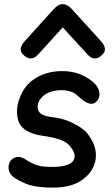

<svg xmlns="http://www.w3.org/2000/svg" viewBox="-20 -855 527 904"><path d="M191.4 -70.3Q146.5 -73.2 103.5 -102.5Q68.4 -126.5 41 -108.4Q18.6 -93.8 20.5 -61.5Q22.5 -32.2 56.6 -12.7Q94.7 9.3 121.1 16.6Q164.1 28.8 232.4 28.3Q313.5 27.8 362.3 -4.9Q422.9 -45.4 430.7 -108.4Q438 -169.9 388.7 -229.5Q367.7 -254.9 314 -279.8Q274.4 -298.3 228 -303.2Q168.9 -309.6 160.2 -335.9Q150.4 -366.2 174.3 -394Q202.6 -427.2 261.7 -430.2Q316.9 -432.1 345.2 -404.8Q401.9 -350.1 429.7 -373Q452.1 -391.1 447.8 -420.4Q440.9 -464.8 371.1 -499Q317.4 -525.4 246.1 -519Q182.6 -513.2 134.3 -478Q93.3 -448.7 72.3 -392.6Q52.7 -341.8 64.5 -293Q79.6 -230.5 179.7 -215.8Q276.4 -202.6 303.7 -173.3Q344.7 -129.4 325.2 -98.6Q300.8 -63 191.4 -70.3ZM275.4 -835.4Q254.4 -835.9 232.9 -812L97.7 -662.6Q63.5 -625 86.9 -599.6Q125 -560.5 159.2 -598.1L275.4 -726.1L392.6 -598.1Q426.8 -560.5 463.9 -599.6Q488.3 -625 454.1 -662.6L318.4 -812Q296.4 -835.9 275.4 -835.4Z"/></svg>

Font: Comic Relief
Style: Regular
Weight: 400
Designer: Jeff Davis
Foundry: Loudifier
Version: Version 1.200; ttfautohint (v1.8.4.7-5d5b)